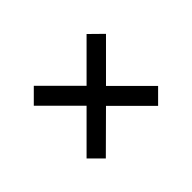

<svg xmlns="http://www.w3.org/2000/svg" viewBox="-88 -776 818 818"><g transform="rotate(45 321.5 -367.0)"><path d="M481 -150 322 -309 163 -150 103 -210 262 -369 106 -525 164 -584 321 -427 478 -584 538 -524 381 -367 539 -208Z"/></g></svg>

Font: DVN-Poppins
Style: Regular
Weight: 400
Designer: Ninad Kale (Devanagari), Jonny Pinhorn (Latin)
Foundry: Indian Type Foundry
Version: 4.004